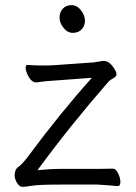

<svg xmlns="http://www.w3.org/2000/svg" viewBox="-20 -718 530 748"><path d="M258.5 -698Q280 -698 295.5 -678Q311 -658 311 -637.5Q311 -617 298 -603.5Q285 -590 264 -590Q243 -590 227.5 -609.5Q212 -629 212 -649.5Q212 -670 224.5 -684Q237 -698 258.5 -698ZM291 -60Q403 -60 419 -61H420Q431 -61 440 -43Q449 -25 449 -9Q449 7 438 7Q397 3 357 1H222Q132 1 105 5.5Q78 10 67 10Q56 10 46.5 -5.5Q37 -21 37 -33.5Q37 -46 40.5 -54.5Q44 -63 55.5 -71Q67 -79 92 -112Q215 -278 338 -415L191 -404Q164 -403 122 -397H120Q101 -397 86 -430Q80 -444 80 -454.5Q80 -465 87 -465H89Q115 -463 136 -463H168Q180 -463 190 -464L346 -475L382 -481H386Q408 -479 426 -449Q434 -437 434 -428.5Q434 -420 421 -413Q408 -406 402 -399Q252 -227 126 -55Q176 -60 214 -60Z"/></svg>

Font: Moon Stars Kai T
Style: Regular
Weight: 400
Designer: GuiWonder
Version: Version 1.101